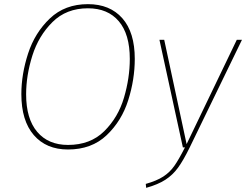

<svg xmlns="http://www.w3.org/2000/svg" viewBox="-20 -711 1187 926"><path d="M630 -427Q630 -328 598.5 -228Q567 -128 494.5 -59Q422 10 308 10Q203 10 143 -59.5Q83 -129 83 -257Q83 -353 115.5 -453Q148 -553 220.5 -622Q293 -691 404 -691Q510 -691 570 -623Q630 -555 630 -427ZM106 -256Q106 -138 159.5 -75Q213 -12 308 -12Q416 -12 483 -78.5Q550 -145 578 -240Q606 -335 606 -427Q606 -546 553 -608.5Q500 -671 404 -671Q300 -671 233 -604.5Q166 -538 136 -442.5Q106 -347 106 -256ZM894 2Q864 63 838.5 98Q813 133 777.5 156Q742 179 685 195L683 176Q736 161 767.5 140.5Q799 120 820.5 89.5Q842 59 872 0H862L749 -519H772L880 -16L1122 -519H1147Z"/></svg>

Font: Fira Sans Thin
Style: Italic
Weight: 250
Italic angle: -8°
Designer: Carrois Corporate & Edenspiekermann AG
Foundry: Carrois Corporate GbR & Edenspiekermann AG
Version: Version 4.203